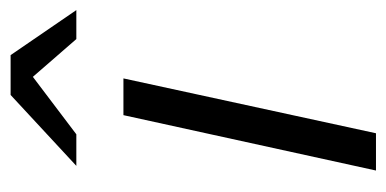

<svg xmlns="http://www.w3.org/2000/svg" viewBox="-208 -538 746 371"><g transform="rotate(-90 165.5 -353.0)"><path d="M21 0 128 -488H199L93 0ZM30 -579 167 -706H244L331 -579H275L202 -663L91 -579Z"/></g></svg>

Font: Red Hat Text
Style: Italic
Weight: 300
Italic angle: -12°
Designer: Pentagram, MCKL
Foundry: Pentagram, MCKL
Version: Version 1.023